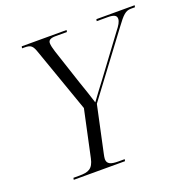

<svg xmlns="http://www.w3.org/2000/svg" viewBox="-127 -836 941 957"><g transform="rotate(-20 343.5 -357.0)"><path d="M104 0H376L378 -10H346C306 -10 285 -17 285 -44C285 -50 287 -61 289 -70L342 -317L583 -639C619 -688 635 -704 663 -704H685L687 -714H484L482 -704H541C574 -704 587 -696 587 -679C587 -664 577 -647 557 -622L407 -420C379 -383 357 -354 337 -326C327 -360 309 -411 296 -449L235 -634C229 -654 225 -668 225 -681C225 -696 237 -704 264 -704H324L326 -714H88L86 -704H99C134 -704 142 -695 155 -657L274 -319L221 -72C210 -19 185 -10 138 -10H106Z"/></g></svg>

Font: Noto Serif Display Light
Style: Italic
Weight: 300
Italic angle: -12°
Designer: Monotype Design Team
Foundry: Monotype Imaging Inc.
Version: Version 2.009